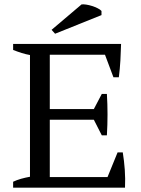

<svg xmlns="http://www.w3.org/2000/svg" viewBox="-20 -865 651 885"><path d="M538.1 -662.6Q537.1 -624.5 534.9 -585.9Q532.7 -547.4 527.8 -508.8H502.9L463.9 -612.8H209.5V-362.3H412.6L449.2 -432.1H472.7Q478.5 -338.4 472.7 -241.2H449.2L412.6 -313H209.5V-48.8H475.6L522 -162.6H545.9Q552.2 -123.5 555.2 -82.5Q558.1 -41.5 556.2 0H40.5V-27.3Q58.1 -35.6 77.4 -41Q96.7 -46.4 118.2 -50.3V-611.3Q99.1 -614.7 79.6 -620.8Q60.1 -627 40.5 -634.8V-662.6ZM356 -844.7Q364.3 -845.7 377.4 -843.8Q390.6 -841.8 404.3 -837.4Q418 -833 429.9 -827.1Q441.9 -821.3 447.8 -814.5V-795.4L233.9 -709.5L217.8 -727.5Z"/></svg>

Font: PT Astra Serif
Style: Regular
Weight: 400
Designer: A.Korolkova, I. Chaeva
Foundry: ParaType Ltd
Version: Version 1.002